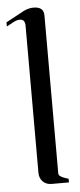

<svg xmlns="http://www.w3.org/2000/svg" viewBox="-56 -750 323 780"><g transform="rotate(-5 106.0 -360.0)"><path d="M111 -720Q153 -720 153 -685V-40Q153 -36 155.5 -32.5Q158 -29 164 -26Q170 -23 173.5 -21.5Q177 -20 184.5 -17.5Q192 -15 193 -15V0H123Q100 0 86.5 -14Q73 -28 73 -50V-649Q73 -676 52 -676Q39 -676 25 -668L-3 -653V-670L73 -711Q93 -720 111 -720Z"/></g></svg>

Font: kawoszeh
Style: Medium
Weight: 500
Version: Version 000.030